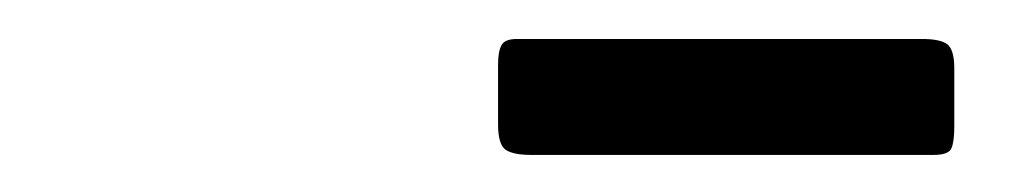

<svg xmlns="http://www.w3.org/2000/svg" viewBox="-20 -914 540 101"><path d="M242 -848.5V-880Q242 -887 243.8 -890.2Q245.5 -893.5 252 -893.5H465Q474.5 -893.5 478.2 -890.8Q482 -888 482 -878V-847.5Q482 -839.5 480.5 -836Q479 -832.5 471 -832.5H259.5Q250 -832.5 246 -835.2Q242 -838 242 -848.5Z"/></svg>

Font: Besley* Narrow Semi
Style: Italic
Weight: 600
Width: 4
Italic angle: -13°
Designer: Owen Earl
Foundry: indestructible type*
Version: Version 3.000; ttfautohint (v1.8.3)